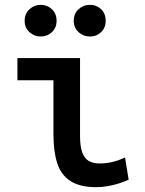

<svg xmlns="http://www.w3.org/2000/svg" viewBox="-20 -762 600 794"><path d="M378 12Q310 12 271 -13.5Q232 -39 216.5 -87.5Q201 -136 201 -208V-430H52V-522H311V-200Q311 -157 320 -132Q329 -107 347 -96.5Q365 -86 393 -86Q419 -86 446 -92.5Q473 -99 497 -111L512 -19Q495 -11 473.5 -4Q452 3 427.5 7.5Q403 12 378 12ZM352 -611Q325 -611 305 -629Q285 -647 285 -676Q285 -706 305 -724Q325 -742 352 -742Q379 -742 398 -724Q417 -706 417 -676Q417 -647 398 -629Q379 -611 352 -611ZM148 -611Q122 -611 102 -629Q82 -647 82 -676Q82 -706 102 -724Q122 -742 148 -742Q175 -742 194.5 -724Q214 -706 214 -676Q214 -647 194.5 -629Q175 -611 148 -611Z"/></svg>

Font: Ubuntu Sans Mono Medium
Style: Regular
Weight: 500
Monospace: yes
Designer: Dalton Maag Ltd
Foundry: Dalton Maag Ltd
Version: Version 1.006